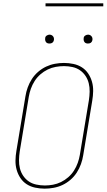

<svg xmlns="http://www.w3.org/2000/svg" viewBox="-20 -1119 640 1147"><path d="M247 8Q218 8 190 2Q162 -4 139.5 -18.5Q117 -33 102 -55.5Q87 -78 79.5 -104.5Q72 -131 72.5 -160Q73 -189 78 -218L132 -544Q136 -570 145.5 -596.5Q155 -623 170.5 -647Q186 -671 208 -690Q230 -709 255.5 -721Q281 -733 308.5 -738Q336 -743 362 -743Q391 -743 419 -737Q447 -731 469.5 -716.5Q492 -702 507 -679.5Q522 -657 529.5 -630.5Q537 -604 536.5 -575Q536 -546 531 -517L477 -191Q473 -165 463.5 -138.5Q454 -112 438.5 -88Q423 -64 401 -45Q379 -26 353.5 -14Q328 -2 300.5 3Q273 8 247 8ZM248 -11Q272 -11 296.5 -15.5Q321 -20 344.5 -31.5Q368 -43 388 -60.5Q408 -78 422 -100Q436 -122 444.5 -146Q453 -170 457 -194L511 -520Q515 -546 515.5 -572Q516 -598 510 -622Q504 -646 490.5 -666Q477 -686 457.5 -699.5Q438 -713 413 -718.5Q388 -724 362 -724Q338 -724 313 -719.5Q288 -715 264.5 -703.5Q241 -692 221 -674.5Q201 -657 187 -635Q173 -613 164.5 -589Q156 -565 152 -541L98 -215Q94 -189 93.5 -163Q93 -137 99 -113Q105 -89 118.5 -69Q132 -49 151.5 -35.5Q171 -22 196.5 -16.5Q222 -11 248 -11ZM505 -859Q499 -859 493.5 -861Q488 -863 484.5 -868Q481 -873 480 -879Q479 -885 480 -891Q480 -896 482.5 -900Q485 -904 489 -906.5Q493 -909 497 -910.5Q501 -912 506 -912Q512 -912 517.5 -909.5Q523 -907 527 -902Q531 -897 532 -891Q533 -885 532 -879Q531 -874 528.5 -870Q526 -866 522.5 -863.5Q519 -861 514.5 -860Q510 -859 505 -859ZM275 -859Q269 -859 263.5 -861Q258 -863 254.5 -868Q251 -873 250 -879Q249 -885 250 -891Q250 -896 252.5 -900Q255 -904 259 -906.5Q263 -909 267 -910.5Q271 -912 276 -912Q282 -912 287.5 -909.5Q293 -907 297 -902Q301 -897 302 -891Q303 -885 302 -879Q301 -874 298.5 -870Q296 -866 292.5 -863.5Q289 -861 284.5 -860Q280 -859 275 -859ZM597 -1081H252V-1099H597Z"/></svg>

Font: Iosevka Etoile Thin
Style: Italic
Weight: 100
Italic angle: -9°
Designer: Belleve Invis
Foundry: Belleve Invis
Version: Version 22.1.2; ttfautohint (v1.8.4)